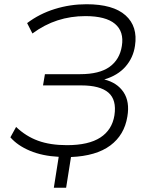

<svg xmlns="http://www.w3.org/2000/svg" viewBox="-20 -733 698 906"><path d="M234 153 257 7Q180 3 121.5 -21.5Q63 -46 29 -85L56 -134Q102 -90 159.5 -69Q217 -48 296 -48Q398 -48 453.5 -84Q509 -120 520 -189Q531 -262 491.5 -296Q452 -330 363 -330H183L192 -383H358Q449 -383 497 -417.5Q545 -452 555 -516Q566 -584 522.5 -620.5Q479 -657 383 -657Q314 -657 252 -637Q190 -617 133 -575L108 -624Q166 -668 238.5 -690.5Q311 -713 388 -713Q514 -713 572.5 -660.5Q631 -608 617 -517Q609 -461 572.5 -419Q536 -377 472 -358Q533 -343 563 -298Q593 -253 581 -183Q567 -96 500.5 -46.5Q434 3 315 8L292 153Z"/></svg>

Font: Mulish Light
Style: Italic
Weight: 300
Italic angle: -9°
Designer: Vernon Adams
Foundry: Vernon Adams
Version: Version 3.603; ttfautohint (v1.8.3)